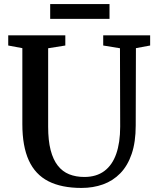

<svg xmlns="http://www.w3.org/2000/svg" viewBox="-20 -917 772 945"><path d="M381 8Q282.5 8 218 -25Q153.5 -58 121.8 -127.5Q90 -197 90 -306V-680L20.5 -693V-743H301.5V-693L217 -679.5V-293Q217 -225.5 229.2 -178.2Q241.5 -131 264.5 -101.8Q287.5 -72.5 320.5 -59.2Q353.5 -46 395 -46Q454 -46 493.2 -75Q532.5 -104 552 -159.5Q571.5 -215 571.5 -293.5L570.5 -679.5L488 -693V-743H719V-693L649 -680L648 -299.5Q648 -218 628.2 -159.8Q608.5 -101.5 572.2 -64.2Q536 -27 487.2 -9.5Q438.5 8 381 8ZM519 -897V-824H227V-897Z"/></svg>

Font: Merriweather 36pt SemiBold
Style: Regular
Weight: 600
Version: Version 2.100